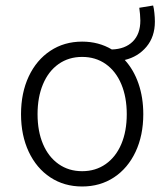

<svg xmlns="http://www.w3.org/2000/svg" viewBox="-20 -676 602 704"><path d="M57.1 -257.3Q57.1 -335.4 85.4 -395.8Q113.8 -456.1 164.6 -489.7Q215.3 -523.4 281.2 -523.4Q341.8 -523.4 390.1 -494.6Q439 -496.1 466.8 -523.7Q494.6 -551.3 494.6 -600.6Q494.6 -610.4 493.4 -623.8Q492.2 -637.2 490.7 -647.5L541.5 -655.8Q544.4 -645.5 546.1 -628.4Q547.9 -611.3 547.9 -596.7Q547.9 -541.5 517.1 -504.6Q486.3 -467.8 437.5 -456.1Q470.2 -420.4 487.8 -369.4Q505.4 -318.4 505.4 -257.3Q505.4 -179.7 477.1 -119.4Q448.7 -59.1 397.9 -25.6Q347.2 7.8 281.2 7.8Q215.3 7.8 164.6 -25.6Q113.8 -59.1 85.4 -119.4Q57.1 -179.7 57.1 -257.3ZM444.8 -257.3Q444.8 -319.8 424.8 -367.4Q404.8 -415 367.7 -441.2Q330.6 -467.3 281.2 -467.3Q231.9 -467.3 194.8 -441.2Q157.7 -415 137.7 -367.4Q117.7 -319.8 117.7 -257.3Q117.7 -194.8 137.7 -147.7Q157.7 -100.6 194.8 -74.5Q231.9 -48.3 281.2 -48.3Q330.6 -48.3 367.7 -74.5Q404.8 -100.6 424.8 -147.7Q444.8 -194.8 444.8 -257.3Z"/></svg>

Font: Reddit Mono Light
Style: Regular
Weight: 300
Monospace: yes
Designer: Stephen Hutchings
Foundry: Reddit
Version: Version 1.011